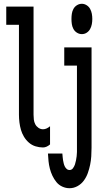

<svg xmlns="http://www.w3.org/2000/svg" viewBox="-20 -770 540 1013"><path d="M412 -590Q398 -590 386 -597.5Q374 -605 367.5 -617Q361 -629 359 -642.5Q357 -656 357 -670Q357 -684 359 -697.5Q361 -711 367.5 -723Q374 -735 386 -742.5Q398 -750 412 -750Q425 -750 437 -742.5Q449 -735 455.5 -723Q462 -711 464.5 -697.5Q467 -684 467 -670Q467 -656 464.5 -642.5Q462 -629 455.5 -617Q449 -605 437.5 -597.5Q426 -590 412 -590ZM207 8Q187 8 167.5 2Q148 -4 132.5 -17.5Q117 -31 106.5 -48.5Q96 -66 90.5 -85Q85 -104 82.5 -124.5Q80 -145 80 -165V-639H13V-735H157V-165Q157 -152 158.5 -139Q160 -126 166 -114.5Q172 -103 183 -95.5Q194 -88 207 -88Q217 -88 226.5 -92.5Q236 -97 244 -104V-8Q236 -1 226.5 3.5Q217 8 207 8ZM347 223Q327 223 308.5 214.5Q290 206 277.5 190.5Q265 175 256.5 157Q248 139 243 119.5Q238 100 236 80Q234 60 233 40H309Q310 49 310.5 57.5Q311 66 312.5 74.5Q314 83 316 91.5Q318 100 321.5 107.5Q325 115 331.5 121Q338 127 347 127Q358 127 365 117.5Q372 108 375.5 97.5Q379 87 381 76Q383 65 384.5 54Q386 43 386 32Q386 21 386 10V-424H319V-520H463V10Q463 32 461.5 55Q460 78 455.5 99.5Q451 121 443.5 142.5Q436 164 422.5 182.5Q409 201 389 212Q369 223 347 223Z"/></svg>

Font: Iosevka Gothic
Style: Bold
Weight: 700
Monospace: yes
Designer: Belleve Invis
Foundry: Belleve Invis
Version: Version 15.5.1; ttfautohint (v1.8.4)